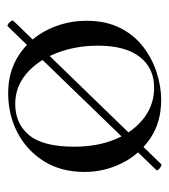

<svg xmlns="http://www.w3.org/2000/svg" viewBox="11 -451 455 517"><g transform="rotate(90 238.5 -192.5)"><path d="M51 14Q50 16 45.5 13.5Q41 11 37.5 6Q34 1 36 -1L422 -399Q424 -401 429 -398Q434 -395 437 -391.5Q440 -388 437 -385ZM231 13Q172 13 128 -16Q84 -45 60 -93.5Q36 -142 36 -198Q36 -250 55 -288Q74 -326 106 -350.5Q138 -375 175.5 -387Q213 -399 249 -399Q310 -399 353.5 -369Q397 -339 420 -292Q443 -245 443 -193Q443 -129 414 -83Q385 -37 337 -12Q289 13 231 13ZM260 -6Q313 -6 344 -43.5Q375 -81 375 -165Q375 -228 354.5 -276.5Q334 -325 298 -352.5Q262 -380 216 -380Q163 -380 133 -341Q103 -302 103 -229Q103 -168 123 -117Q143 -66 178.5 -36Q214 -6 260 -6Z"/></g></svg>

Font: Cormorant Light
Style: Regular
Weight: 400
Version: Version 4.000